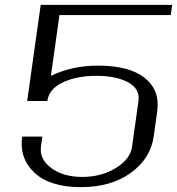

<svg xmlns="http://www.w3.org/2000/svg" viewBox="-20 -770 728 790"><path d="M688.5 -750 682.6 -708H224.6L189.5 -458Q277.3 -500 382.8 -500Q511.7 -500 575.2 -449.7Q638.7 -399.4 627 -312.5L612.3 -208Q599.6 -118.2 518.6 -59.1Q437.5 0 312.5 0Q185.5 0 122.1 -59.1Q58.6 -118.2 71.3 -208H154.3L148.4 -167Q141.6 -115.2 190.9 -78.6Q240.2 -42 318.4 -42Q396.5 -42 456.5 -78.6Q516.6 -115.2 523.4 -167L549.8 -354.5Q556.6 -404.3 507.3 -431.2Q458 -458 377 -458Q295.9 -458 238.8 -431.2Q181.6 -404.3 174.8 -354.5H91.8L147.5 -750ZM154.3 -208Z"/></svg>

Font: okolaks
Style: RegularItalic
Weight: 500
Italic angle: -8°
Version: Version 000.6.0